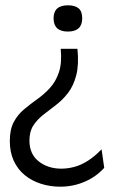

<svg xmlns="http://www.w3.org/2000/svg" viewBox="-20 -545 432 724"><path d="M272 -361Q278 -301 267.5 -261Q257 -221 236.5 -194.5Q216 -168 191 -149Q166 -130 143 -112Q120 -94 105.5 -71.5Q91 -49 91 -15Q91 36 126 63.5Q161 91 211 91Q236 91 261.5 84Q287 77 312.5 60.5Q338 44 363 18L373 88Q351 112 324.5 127.5Q298 143 268.5 151Q239 159 207 159Q169 159 134.5 148Q100 137 73.5 115.5Q47 94 32 61.5Q17 29 17 -13Q17 -57 32 -85Q47 -113 71 -133Q95 -153 121 -171.5Q147 -190 168.5 -213.5Q190 -237 202 -272Q214 -307 209 -361ZM236 -525Q263 -525 276.5 -513.5Q290 -502 290 -476Q290 -451 276.5 -438.5Q263 -426 236 -426Q209 -426 195.5 -438.5Q182 -451 182 -476Q182 -525 236 -525Z"/></svg>

Font: Bricolage Grotesque 36pt Light
Style: Regular
Weight: 300
Designer: Mathieu Triay
Foundry: Atelier Triay
Version: Version 1.001;gftools[0.9.33.dev8+g029e19f]